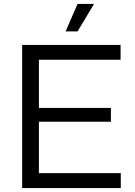

<svg xmlns="http://www.w3.org/2000/svg" viewBox="-20 -958 686 978"><path d="M92.8 0V-729H594.2V-653.8H178.2V-408.2H544.9V-337.9H178.2V-76.2H595.2V0ZM314 -797.9 375 -938H459L375 -797.9Z"/></svg>

Font: Lumene Sans
Style: Regular
Weight: 400
Designer: Deni Anggara
Version: Version 1.003;Glyphs 3.1.2 (3151)